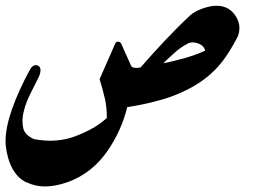

<svg xmlns="http://www.w3.org/2000/svg" viewBox="-25 -657 927 676"><path d="M354.5 -127Q299.8 -47.4 214.4 -16.1Q170.4 -0.5 133.3 -0.5Q98.6 -0.5 67.4 -15.6V-15.1Q36.6 -30.3 18.6 -63.7Q0.5 -97.2 -4.9 -145.5Q-5.4 -148.9 -5.4 -153.3Q-5.4 -157.7 -5.4 -161.1Q-5.4 -207.5 17.1 -272.2Q39.6 -336.9 81.1 -413.1Q89.8 -427.7 100.6 -427.7Q101.6 -427.7 103.5 -427.5Q105.5 -427.2 108.4 -426.3Q117.7 -421.4 117.7 -409.7Q117.7 -405.8 116.7 -401.4Q115.7 -397 113.8 -391.1Q107.9 -378.4 100.3 -363.5Q92.8 -348.6 84 -331.1Q75.7 -314.9 69.1 -298.3Q62.5 -281.7 58.6 -264.6Q54.2 -247.6 54.2 -230.5Q54.2 -216.8 57.1 -205.1Q62.5 -181.2 95.2 -167Q126.5 -161.6 151.4 -161.6Q200.2 -161.6 242.2 -178.2Q275.9 -190.9 302.5 -206.3Q329.1 -221.7 351.1 -241.7V-245.1Q351.1 -263.2 349.4 -278.8Q347.7 -294.4 344.7 -308.6V-308.1Q340.8 -325.2 335.7 -343.8Q330.6 -362.3 325.7 -378.4L380.4 -502.9Q383.3 -510.3 390.6 -510.3Q397.9 -510.3 401.9 -502.9L436 -426.8Q439 -418 454.1 -418Q461.4 -418 469.7 -419.4Q511.2 -466.8 554.9 -513.4Q598.6 -560.1 643.1 -601.6Q668.9 -625 716.8 -634.8Q726.1 -636.7 738.3 -636.7Q774.9 -636.7 797.9 -609.9Q817.9 -585.4 817.9 -558.1Q817.9 -538.1 808.1 -520.5V-521Q796.9 -499.5 785.6 -481.2Q774.4 -462.9 762.2 -446.3Q742.2 -419.4 716.8 -396.7Q691.4 -374 660.2 -355.5Q630.9 -338.4 598.4 -325Q565.9 -311.5 533.7 -303.2Q503.9 -294.9 476.3 -289.3Q448.7 -283.7 422.9 -279.8Q403.3 -198.7 354.5 -127ZM693.8 -487.8Q690.4 -494.1 684.1 -498.3Q677.7 -502.4 668.5 -505.4Q659.7 -507.8 653.8 -507.8Q642.1 -507.8 633.3 -502Q609.4 -489.3 589.6 -471.4Q569.8 -453.6 549.8 -434.1Q589.8 -442.4 627.7 -453.1Q665.5 -463.9 697.8 -479Q697.3 -480.5 696.3 -482.2Q695.3 -483.9 693.8 -487.8Z"/></svg>

Font: Aref Ruqaa
Style: Bold
Weight: 700
Designer: Abdullah Aref
Version: Version 1.002